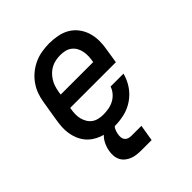

<svg xmlns="http://www.w3.org/2000/svg" viewBox="-200 -671 999 999"><g transform="rotate(-45 300.0 -171.5)"><path d="M259 8Q235 8 212 5Q189 2 167.5 -6Q146 -14 128 -26.5Q110 -39 96.5 -56Q83 -73 74.5 -94Q66 -115 62.5 -137.5Q59 -160 60.5 -184Q62 -208 66 -231L84 -341Q88 -368 97.5 -394.5Q107 -421 124 -445Q141 -469 164 -487.5Q187 -506 213 -517.5Q239 -529 267 -533.5Q295 -538 321 -538Q352 -538 382.5 -532Q413 -526 438 -511Q463 -496 480.5 -472.5Q498 -449 506.5 -420.5Q515 -392 515 -361Q515 -330 509 -299L497 -223H161L160 -217Q157 -200 156.5 -182Q156 -164 160 -148Q164 -132 172.5 -117.5Q181 -103 194 -93.5Q207 -84 224 -80Q241 -76 259 -76Q278 -76 298 -79.5Q318 -83 336 -92.5Q354 -102 368 -118Q382 -134 388 -153H483Q474 -117 452.5 -85Q431 -53 399 -31Q367 -9 330.5 -0.5Q294 8 259 8ZM175 -307H414L415 -313Q418 -330 418.5 -347.5Q419 -365 415.5 -381.5Q412 -398 404 -412Q396 -426 383 -436Q370 -446 353.5 -450Q337 -454 320 -454Q303 -454 286 -451Q269 -448 253 -440Q237 -432 224 -419.5Q211 -407 201.5 -392Q192 -377 186.5 -360.5Q181 -344 178 -327ZM342 195H267Q250 195 233 193Q216 191 201 185Q186 179 173.5 169Q161 159 153.5 144.5Q146 130 144.5 113Q143 96 146 79Q150 55 161 33Q172 11 191 -5.5Q210 -22 234 -28.5Q258 -35 281 -35L275 0Q267 0 260 6Q253 12 249.5 19.5Q246 27 243.5 34.5Q241 42 240 50Q238 61 239 71.5Q240 82 246 90Q252 98 262 101.5Q272 105 282 105H357Z"/></g></svg>

Font: Iosevka Curly Slab MdExObl
Style: Regular
Weight: 500
Width: 7
Italic angle: -9°
Monospace: yes
Designer: Belleve Invis
Foundry: Belleve Invis
Version: Version 11.1.0; ttfautohint (v1.8.3)